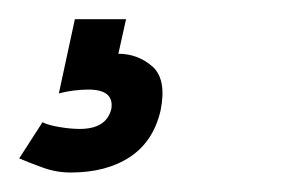

<svg xmlns="http://www.w3.org/2000/svg" viewBox="-50 -20 315 200"><path d="M42 73.3Q35 73.3 26.9 74.3Q18.8 75.3 11.3 77.3L28 0H81.3L73.3 36Q93.5 36 108.7 49.2Q123.8 62.5 117.3 95Q109.8 127.5 85.2 143.6Q60.7 159.7 23.7 159.7Q8.2 159.7 -6.2 154.3Q-20.7 149 -30 145L-5.7 107.3Q-0.2 110.3 11.7 112.3Q23.5 114.3 33 114.3Q61 114.3 66 93.3Q69 73.3 42 73.3Z"/></svg>

Font: Epunda Sans Light
Style: Italic
Weight: 300
Italic angle: -12.0243°
Designer: Simon Atzbach
Foundry: typofactur
Version: Version 2.204